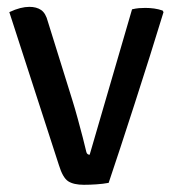

<svg xmlns="http://www.w3.org/2000/svg" viewBox="-20 -520 493 546"><path d="M355.5 -493.5Q366 -496 375.2 -496.8Q384.5 -497.5 393 -497.5Q406 -497.5 418.5 -495.8Q431 -494 442.5 -490L445 -485.5Q427.5 -428 406.2 -360.5Q385 -293 363.2 -225.8Q341.5 -158.5 322.2 -99.8Q303 -41 289 0Q273 3 254.5 4.2Q236 5.5 218.5 5.5Q189.5 5.5 174 -4.5Q158.5 -14.5 147.5 -50.5L6.5 -485.5Q23.5 -493.5 37.5 -497Q51.5 -500.5 63.5 -500.5Q84 -500.5 97 -491.5Q110 -482.5 116 -459L185.5 -236Q193.5 -210.5 201.2 -182Q209 -153.5 215.5 -128.5Q222 -103.5 225.5 -88Q227.5 -80 235 -80Z"/></svg>

Font: Signika Negative
Style: Regular
Weight: 400
Designer: Anna Giedry
Foundry: Anna Giedry
Version: Version 2.001